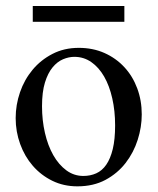

<svg xmlns="http://www.w3.org/2000/svg" viewBox="-20 -624 540 658"><path d="M92.3 -549.3V-603.5H406.2V-549.3ZM374.5 -194.3Q374.5 -244.1 364.7 -287.1Q355 -330.1 336.9 -361.6Q318.8 -393.1 293 -411.1Q267.1 -429.2 234.9 -429.2Q215.8 -429.2 196 -420.9Q176.3 -412.6 160.2 -393.1Q144 -373.5 134 -341.1Q124 -308.6 124 -259.8Q124 -211.9 134 -168.5Q144 -125 162.6 -92.3Q181.2 -59.6 207.3 -40.3Q233.4 -21 265.6 -21Q289.6 -21 309.8 -30Q330.1 -39.1 344.2 -59.6Q358.4 -80.1 366.5 -113.3Q374.5 -146.5 374.5 -194.3ZM465.8 -231.9Q465.8 -188.5 451.9 -144.8Q438 -101.1 410.4 -65.4Q382.8 -29.8 341.6 -7.6Q300.3 14.6 245.1 14.6Q198.2 14.6 159.4 -4.4Q120.6 -23.4 92.5 -55.7Q64.5 -87.9 49.1 -130.4Q33.7 -172.9 33.7 -219.2Q33.7 -264.6 48.6 -307.9Q63.5 -351.1 91.6 -384.8Q119.6 -418.5 159.7 -439.2Q199.7 -460 250 -460Q298.3 -460 337.9 -442.4Q377.4 -424.8 406 -394Q434.6 -363.3 450.2 -321.5Q465.8 -279.8 465.8 -231.9Z"/></svg>

Font: Tai Heritage Pro
Style: Regular
Weight: 400
Designer: Faah Baccam, Walt Agee, Victor Gaultney, Annie Olsen
Foundry: SIL International
Version: Version 2.600